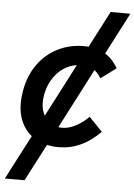

<svg xmlns="http://www.w3.org/2000/svg" viewBox="-63 -805 739 1058"><g transform="rotate(5 307.0 -275.5)"><path d="M220 2 113.5 207H4.5L132 -38.5Q95.5 -67.5 75.5 -112.8Q55.5 -158 55.5 -216Q55.5 -244.5 62 -283.5Q76.5 -366.5 120 -428.5Q163.5 -490.5 229.8 -524.2Q296 -558 377 -558L401 -557L505.5 -758H614.5L495 -527.5Q537 -501.5 565.5 -452L480.5 -389Q464 -417 444.5 -431L273.5 -100.5Q283.5 -99 294 -99Q331.5 -99 371 -120.2Q410.5 -141.5 440.5 -172.5L514.5 -96Q411.5 9 285 9Q251 9 220 2ZM176 -230.5Q176 -188 193.5 -157L345.5 -450Q305 -444.5 270.2 -420.5Q235.5 -396.5 211.8 -357.5Q188 -318.5 179.5 -269.5Q176 -250.5 176 -230.5Z"/></g></svg>

Font: JuliaMono
Style: Bold Italic
Weight: 700
Italic angle: -9°
Monospace: yes
Designer: cormullion
Foundry: corm
Version: Version 0.057; ttfautohint (v1.8.4)